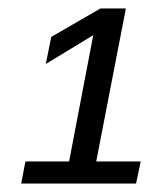

<svg xmlns="http://www.w3.org/2000/svg" viewBox="-20 -708 373 453"><path d="M30 -275 40 -327H143L200 -625L88 -557L101 -621L217 -688H277L207 -327H312L301 -275Z"/></svg>

Font: Libra Sans Modern
Style: Italic
Weight: 400
Italic angle: -12°
Foundry: Stefan Peev, Context Ltd
Version: Version 1.000